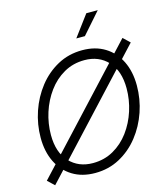

<svg xmlns="http://www.w3.org/2000/svg" viewBox="-138 -1056 1016 1180"><g transform="rotate(-15 370.5 -466.0)"><path d="M323.2 11.2Q240.2 11.2 179.9 -25.9Q119.6 -63 86.9 -129.6Q54.2 -196.3 54.2 -284.2Q54.2 -369.6 81.8 -450.7Q109.4 -531.7 160.4 -596.7Q211.4 -661.6 282.2 -700.2Q353 -738.8 439.5 -738.8Q522.5 -738.8 582.8 -701.7Q643.1 -664.6 675.8 -597.9Q708.5 -531.2 708.5 -442.9Q708.5 -356.9 680.9 -276.1Q653.3 -195.3 602.1 -130.4Q550.8 -65.4 480 -27.1Q409.2 11.2 323.2 11.2ZM325.7 -51.3Q397.9 -51.3 456.5 -84.5Q515.1 -117.7 556.9 -174.1Q598.6 -230.5 620.8 -300Q643.1 -369.6 643.1 -441.9Q643.1 -553.7 585.7 -615Q528.3 -676.3 437 -676.3Q364.3 -676.3 305.7 -642.8Q247.1 -609.4 205.6 -552.7Q164.1 -496.1 141.8 -426.5Q119.6 -356.9 119.6 -284.7Q119.6 -173.8 176.8 -112.5Q233.9 -51.3 325.7 -51.3ZM64.9 20 22.5 -20 698.7 -747.6 740.7 -707.5ZM423.8 -817.9 523.4 -951.7H596.2L478.5 -817.9Z"/></g></svg>

Font: Inter Display Light
Style: Italic
Weight: 300
Italic angle: -9.39999°
Designer: Rasmus Andersson
Foundry: rsms
Version: Version 4.000;git-a52131595